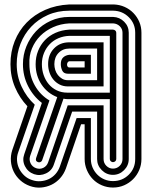

<svg xmlns="http://www.w3.org/2000/svg" viewBox="-20 -714 686 862"><path d="M502 0Q502 6 497.5 10Q493 14 487 14Q482 14 477.5 10Q473 6 473 0V-269H283Q278 -269 274 -269.5Q270 -270 265 -271L169 6Q167 11 161.5 13.5Q156 16 151 14Q138 10 142 -4L237 -278Q193 -295 166.5 -334.5Q140 -374 140 -426Q140 -458 151 -485.5Q162 -513 181.5 -533.5Q201 -554 229 -566.5Q257 -579 291 -581H487Q493 -581 497.5 -577Q502 -573 502 -567ZM530 -567Q530 -584 518 -596Q506 -608 488 -609H291Q252 -607 218.5 -592Q185 -577 161 -553Q137 -529 123.5 -496.5Q110 -464 112 -426Q112 -373 136.5 -330Q161 -287 202 -263L115 -13Q110 4 117.5 19.5Q125 35 142 41Q159 47 174.5 39.5Q190 32 196 15L284 -241H445V0Q445 18 457.5 30.5Q470 43 487 43Q505 43 517.5 30.5Q530 18 530 0ZM558 0Q558 29 537 50Q516 71 487 71Q458 71 437 50Q416 29 416 0V-213H304L222 24Q213 52 186.5 64.5Q160 77 133 68Q105 58 92 32Q79 6 89 -22L168 -252Q129 -282 106 -327.5Q83 -373 83 -426Q83 -468 98.5 -506Q114 -544 141.5 -573.5Q169 -603 207.5 -620.5Q246 -638 291 -638H488Q517 -637 537.5 -616.5Q558 -596 558 -567ZM587 -567Q587 -608 558.5 -636.5Q530 -665 489 -666H291Q238 -666 194.5 -646.5Q151 -627 120 -594Q89 -561 72 -517.5Q55 -474 55 -426Q55 -372 77 -325Q99 -278 136 -244L62 -31Q55 -12 56.5 7.5Q58 27 66.5 44Q75 61 89.5 74.5Q104 88 123 94Q142 101 162 99.5Q182 98 199 90Q216 82 229 67.5Q242 53 249 33L324 -184H388V0Q388 21 396 39Q404 57 417.5 70.5Q431 84 449 91.5Q467 99 487 99Q529 99 558 70.5Q587 42 587 0ZM615 0Q615 26 605 49.5Q595 73 577.5 90.5Q560 108 537 118Q514 128 487 128Q461 128 437.5 118Q414 108 397 90.5Q380 73 370 49.5Q360 26 360 0V-156H344L276 42Q267 67 250 86Q233 105 211 115.5Q189 126 164 128Q139 130 114 121Q89 112 70.5 95Q52 78 41.5 56.5Q31 35 29 10Q27 -15 35 -40L103 -237Q68 -274 47.5 -322Q27 -370 27 -426Q27 -482 46 -529.5Q65 -577 99.5 -612.5Q134 -648 182.5 -669.5Q231 -691 291 -694H491Q517 -693 539.5 -683Q562 -673 579 -655.5Q596 -638 605.5 -615.5Q615 -593 615 -567ZM473 -298V-553H291Q265 -552 242.5 -542.5Q220 -533 203.5 -516Q187 -499 177.5 -476Q168 -453 168 -426Q168 -400 176 -377Q184 -354 198.5 -336.5Q213 -319 234.5 -308.5Q256 -298 283 -298ZM285 -326Q264 -326 247.5 -334.5Q231 -343 219.5 -357Q208 -371 202 -389Q196 -407 196 -426Q196 -469 222.5 -496.5Q249 -524 291 -524H445V-326ZM416 -354V-496H291Q262 -496 243 -476.5Q224 -457 224 -426Q224 -413 228 -400Q232 -387 240 -377Q248 -367 259 -360.5Q270 -354 284 -354ZM285 -383Q266 -383 259.5 -397Q253 -411 253 -426Q253 -446 263.5 -456Q274 -466 291 -468H388V-383ZM360 -411V-439H291Q286 -438 283.5 -433.5Q281 -429 281 -424Q281 -419 283.5 -415Q286 -411 292 -411Z"/></svg>

Font: Zschusch
Style: Regular
Weight: 400
Designer: Peter Wiegel
Foundry: Peter Wiegel